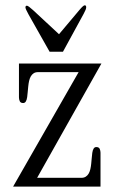

<svg xmlns="http://www.w3.org/2000/svg" viewBox="-20 -687 418 707"><path d="M211.9 -496.6H162.6L85.4 -633.3Q73.7 -654.3 73.7 -659.7Q73.7 -666 79.1 -666Q84 -666 102.1 -649.4L197.3 -561L273.4 -651.4Q287.1 -667.5 292 -667.5Q297.4 -667.5 297.4 -660.2Q297.4 -652.8 288.1 -636.2ZM49.8 -453.1H353.5L116.7 -32.2H279.8Q289.1 -32.2 295.7 -36.4Q302.2 -40.5 306.4 -47.6Q310.5 -54.7 312.7 -64.2Q314.9 -73.7 315.9 -84.5Q316.9 -95.7 317.9 -105.7Q318.8 -115.7 319.8 -124Q322.8 -145.5 334.5 -145.5Q344.2 -145.5 347.2 -138.7Q350.1 -131.8 350.1 -124.5V0H28.3L269.5 -421.4H120.1Q110.4 -421.4 104 -417.2Q97.7 -413.1 93.5 -406Q89.4 -398.9 87.2 -389.2Q85 -379.4 84 -368.7Q83 -357.9 82 -347.7Q81.1 -337.4 80.1 -329.6Q77.1 -307.6 65.4 -307.6Q55.7 -307.6 52.7 -314.5Q49.8 -321.3 49.8 -328.6Z"/></svg>

Font: Atsinvsda
Style: Regular
Weight: 400
Designer: Al Webster
Foundry: Al Webster and Michael Everson
Version: Version 2.000